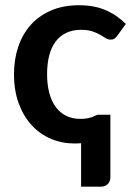

<svg xmlns="http://www.w3.org/2000/svg" viewBox="-20 -541 507 734"><path d="M428.5 -404.5Q423 -397.5 417.8 -393.5Q412.5 -389.5 402.5 -389.5Q393 -389.5 384 -395.2Q375 -401 362.5 -408.2Q350 -415.5 332.8 -421.2Q315.5 -427 290 -427Q257.5 -427 233 -415.2Q208.5 -403.5 192.2 -381.5Q176 -359.5 168 -328.2Q160 -297 160 -257.5Q160 -216.5 168.8 -184.5Q177.5 -152.5 194 -130.8Q210.5 -109 234 -97.8Q257.5 -86.5 287 -86.5Q304 -86.5 315.5 -89Q327 -91.5 334.8 -94.5Q342.5 -97.5 347 -100Q351.5 -102.5 355 -102.5H402V135.5Q402 152.5 392.2 162.5Q382.5 172.5 367 172.5H290V6.5Q283.5 7 277.2 7.2Q271 7.5 264.5 7.5Q217 7.5 175 -10.2Q133 -28 101.5 -62Q70 -96 51.8 -145.2Q33.5 -194.5 33.5 -257.5Q33.5 -314 49.8 -362.2Q66 -410.5 97.5 -445.8Q129 -481 175.5 -501Q222 -521 282.5 -521Q340 -521 383.2 -502.5Q426.5 -484 461 -449.5Z"/></svg>

Font: Lato
Style: Bold
Weight: 700
Designer: Lukasz Dziedzic
Foundry: tyPoland Lukasz Dziedzic
Version: Version 2.007; 2014-02-27